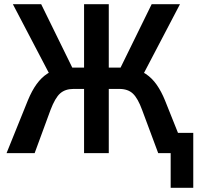

<svg xmlns="http://www.w3.org/2000/svg" viewBox="-20 -725 938 909"><path d="M788 164V0H743V-96H895V164ZM11 0 112 -250Q131 -296 153.5 -327Q176 -358 204.5 -376.5Q233 -395 270 -400L219 -365L41 -705H175L331 -387L311 -405H378V-705H495V-405H561L542 -387L698 -705H832L654 -365L604 -400Q642 -394 671 -374.5Q700 -355 722 -323.5Q744 -292 761 -250L861 0H729L653 -204Q633 -259 609.5 -281.5Q586 -304 545 -304H495V0H378V-304H328Q289 -304 265 -283Q241 -262 219 -204L144 0Z"/></svg>

Font: Nunito Sans 10pt Condensed
Style: Bold
Weight: 700
Width: 3
Designer: Vernon Adams
Foundry: Vernon Adams
Version: Version 3.101;gftools[0.9.27]